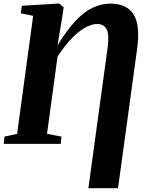

<svg xmlns="http://www.w3.org/2000/svg" viewBox="-28 -774 800 1033"><path d="M447.5 238.5 551 -517Q560.5 -587.5 545.8 -616.2Q531 -645 495 -645Q469 -645 435.5 -628.2Q402 -611.5 363 -573Q324 -534.5 281.5 -469.5L225 -54L302.5 -39L299 0H-8L-4 -39L64 -54L150.5 -689L84 -702.5L89.5 -743L281 -754.5H291.5L314.5 -734.5L309 -696L281.5 -530Q331.5 -611.5 377.5 -660.8Q423.5 -710 470.2 -732.2Q517 -754.5 567 -754.5Q653.5 -754.5 690.5 -696.8Q727.5 -639 709.5 -509.5L607 238.5Z"/></svg>

Font: Merriweather 60pt ExtraBold
Style: Italic
Weight: 800
Italic angle: -7.8°
Version: Version 2.101